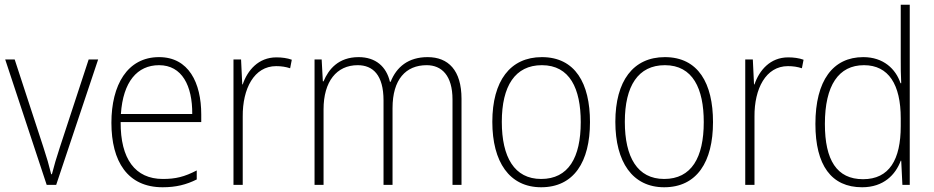

<svg xmlns="http://www.w3.org/2000/svg" viewBox="-20 -780 3939 810"><path d="M177 0H217L394 -529H354L232 -157C218 -115 208 -80 199 -45H196C187 -82 177 -117 163 -159L42 -529H2Z M651 -539C517 -539 450 -421 450 -262C450 -99 518 10 666 10C723 10 766 -1 810 -23V-61C758 -34 721 -25 667 -25C550 -25 488 -110 489 -265H829V-297C829 -431 776 -539 651 -539ZM651 -505C748 -505 792 -418 791 -299H490C499 -435 559 -505 651 -505Z M1146 -538C1070 -538 1024 -483 1004 -424H1002L997 -529H965V0H1004V-288C1003 -406 1052 -501 1145 -501C1167 -501 1186 -498 1204 -492L1211 -528C1192 -535 1169 -538 1146 -538Z M1784 -539C1703 -539 1653 -498 1628 -435H1625C1610 -499 1565 -539 1493 -539C1407 -539 1366 -487 1345 -437H1342L1337 -529H1307V0H1345V-319C1345 -436 1400 -505 1489 -505C1553 -505 1598 -464 1598 -356V0H1636V-324C1636 -445 1692 -505 1780 -505C1843 -505 1889 -462 1889 -360V0H1927V-363C1927 -484 1871 -539 1784 -539Z M2469 -265C2469 -428 2407 -539 2266 -539C2132 -539 2057 -438 2057 -266C2057 -97 2129 10 2263 10C2401 10 2469 -97 2469 -265ZM2097 -266C2097 -417 2153 -505 2266 -505C2384 -505 2430 -406 2430 -265C2430 -115 2378 -25 2263 -25C2150 -25 2097 -117 2097 -266Z M2988 -265C2988 -428 2926 -539 2785 -539C2651 -539 2576 -438 2576 -266C2576 -97 2648 10 2782 10C2920 10 2988 -97 2988 -265ZM2616 -266C2616 -417 2672 -505 2785 -505C2903 -505 2949 -406 2949 -265C2949 -115 2897 -25 2782 -25C2669 -25 2616 -117 2616 -266Z M3305 -538C3229 -538 3183 -483 3163 -424H3161L3156 -529H3124V0H3163V-288C3162 -406 3211 -501 3304 -501C3326 -501 3345 -498 3363 -492L3370 -528C3351 -535 3328 -538 3305 -538Z M3617 10C3708 10 3758 -43 3780 -102H3782L3787 0H3818V-760H3780V-530C3780 -498 3780 -464 3782 -429H3779C3759 -489 3707 -539 3622 -539C3494 -539 3420 -440 3420 -257C3420 -83 3487 10 3617 10ZM3621 -24C3510 -24 3460 -105 3460 -257C3460 -420 3518 -505 3625 -505C3729 -505 3780 -423 3780 -281V-248C3780 -107 3732 -24 3621 -24Z"/></svg>

Font: Noto Sans Malayalam SemiCondensed ExtraLight
Style: Regular
Weight: 200
Width: 4
Designer: Jelle Bosma - Monotype Design Team
Foundry: Monotype Imaging Inc.
Version: Version 2.104